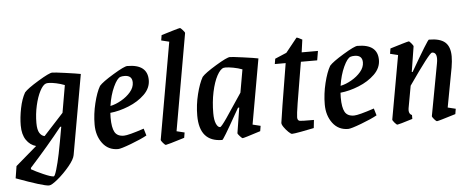

<svg xmlns="http://www.w3.org/2000/svg" viewBox="-81 -779 2690 1092"><g transform="rotate(-5 1264.0 -232.5)"><path d="M393 -435 312 21Q308 45 276.5 83Q245 121 209 151Q173 181 158 181Q126 181 -28 124L-17 55L104 -49Q70 -58 48.5 -89.5Q27 -121 27 -173Q27 -218 37.5 -270.5Q48 -323 68 -358Q86 -379 150.5 -418Q215 -457 232 -457Q245 -457 306.5 -448.5Q368 -440 393 -435ZM117 -179Q117 -140 128.5 -122Q140 -104 157 -101L270 -224L297 -380Q274 -389 248.5 -394.5Q223 -400 205 -400Q196 -400 190 -398Q173 -392 156 -359.5Q139 -327 128 -278.5Q117 -230 117 -179ZM256 -146H250Q170 -45 64 72L63 80Q87 94 130 113Q173 132 189 132Q195 132 206 95.5Q217 59 228 6Q240 -54 256 -146Z M541 -200Q540 -191 540 -172Q540 -116 554.5 -90Q569 -64 607 -64Q632 -64 722 -94L734 -54Q702 -36 642.5 -13.5Q583 9 567 9Q511 9 478.5 -34.5Q446 -78 446 -141Q446 -201 461 -262.5Q476 -324 496 -358Q514 -379 578.5 -418Q643 -457 660 -457Q775 -457 775 -367Q775 -321 738 -285Q701 -249 646.5 -227Q592 -205 541 -200ZM545 -239Q575 -245 607.5 -263.5Q640 -282 661.5 -307.5Q683 -333 683 -361Q683 -402 639 -402Q625 -402 616 -399Q597 -393 575.5 -346.5Q554 -300 545 -239Z M813 -22 910 -574 865 -585 870 -615Q899 -624 936 -635Q973 -646 977 -646Q981 -646 993 -632.5Q1005 -619 1004 -615L907 -63L952 -52L947 -22Q847 9 840 9Q835 9 824 -4Q813 -17 813 -22Z M1341 -63 1386 -52 1381 -22Q1285 9 1278 9Q1275 9 1263 -4Q1251 -17 1251 -22L1274 -166H1267L1244 -126Q1168 9 1162 9Q1032 9 1032 -141Q1032 -202 1047 -262.5Q1062 -323 1082 -358Q1100 -379 1164.5 -418Q1229 -457 1246 -457Q1259 -457 1321.5 -448.5Q1384 -440 1407 -435ZM1288 -250 1311 -381Q1287 -390 1260 -395Q1233 -400 1216 -400Q1208 -400 1205 -399Q1186 -394 1167 -359Q1148 -324 1136 -267.5Q1124 -211 1124 -147Q1124 -108 1133.5 -86.5Q1143 -65 1156 -65Q1163 -65 1195.5 -112Q1228 -159 1288 -250Z M1505 -59Q1508 -88 1559 -395H1497L1502 -425L1568 -453L1633 -534Q1640 -534 1665 -520L1655 -448H1748L1739 -395H1646Q1644 -382 1642 -372Q1640 -362 1639 -354Q1617 -225 1607 -162Q1597 -99 1597 -82Q1597 -64 1610 -61Q1618 -59 1691 -59L1686 -13Q1653 -6 1612 1.5Q1571 9 1560 9Q1554 9 1540 -4.5Q1526 -18 1515 -34Q1504 -50 1505 -59Z M1855 -200Q1854 -191 1854 -172Q1854 -116 1868.5 -90Q1883 -64 1921 -64Q1946 -64 2036 -94L2048 -54Q2016 -36 1956.5 -13.5Q1897 9 1881 9Q1825 9 1792.5 -34.5Q1760 -78 1760 -141Q1760 -201 1775 -262.5Q1790 -324 1810 -358Q1828 -379 1892.5 -418Q1957 -457 1974 -457Q2089 -457 2089 -367Q2089 -321 2052 -285Q2015 -249 1960.5 -227Q1906 -205 1855 -200ZM1859 -239Q1889 -245 1921.5 -263.5Q1954 -282 1975.5 -307.5Q1997 -333 1997 -361Q1997 -402 1953 -402Q1939 -402 1930 -399Q1911 -393 1889.5 -346.5Q1868 -300 1859 -239Z M2455 -63 2500 -52 2495 -22Q2395 9 2388 9Q2383 9 2372 -4Q2361 -17 2361 -22L2416 -318Q2419 -333 2419 -346Q2419 -382 2393 -382Q2379 -382 2256 -205L2233 -78Q2232 -74 2232 -67Q2232 -45 2249 -38V-16Q2169 9 2162 9Q2157 9 2146 -4Q2135 -17 2135 -22L2200 -385L2155 -396L2160 -426Q2189 -435 2226 -446Q2263 -457 2267 -457Q2271 -457 2282 -443.5Q2293 -430 2292 -426L2269 -282H2274Q2375 -457 2382 -457Q2446 -457 2474.5 -431.5Q2503 -406 2503 -351Q2503 -324 2497 -288Z"/></g></svg>

Font: Grenze
Style: Italic
Weight: 400
Italic angle: -10°
Designer: Renata Polastri
Foundry: Omnibus-Type
Version: Version 1.002; ttfautohint (v1.8)